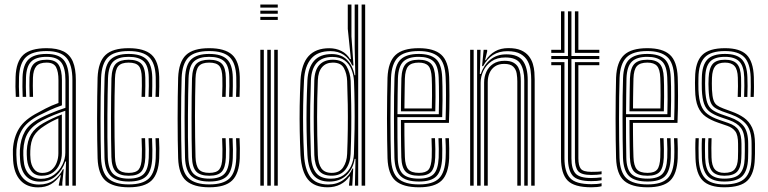

<svg xmlns="http://www.w3.org/2000/svg" viewBox="-20 -820 3390 848"><path d="M299.8 0V-466Q299.8 -534.8 273.4 -564.6Q247 -594.5 186 -594.5Q123 -594.5 94.8 -567.8Q66.5 -541 64 -479.5Q63.2 -459.8 63.5 -437Q63.8 -414.2 65 -392.2H49.8Q48.5 -415 48.2 -436.9Q48 -458.8 48.8 -480Q51 -548.2 83.1 -577.8Q115.2 -607.2 186 -607.2Q232.2 -607.2 260.6 -592.9Q289 -578.5 302 -547.5Q315 -516.5 315 -466V0ZM161 -30.2Q194.5 -30.2 218.5 -48Q242.5 -65.8 255.5 -92.4Q268.5 -119 268.5 -145.5V-330.8Q245.8 -323.2 218.1 -312Q190.5 -300.8 165.8 -287.8Q124.5 -265.8 104.8 -235.2Q85 -204.8 83 -155Q82.5 -144.2 83 -134.5Q83.5 -124.8 84.2 -114.2Q87 -72.8 107.2 -51.5Q127.5 -30.2 161 -30.2ZM164.2 -43.8Q135 -43.8 118.9 -63.8Q102.8 -83.8 99.5 -115.2Q98.5 -126.5 98.2 -136.5Q98 -146.5 98.2 -154Q100.5 -199.2 117.5 -227.2Q134.5 -255.2 171 -276Q188.5 -286 210.2 -296.2Q232 -306.5 253.2 -314.5V-144Q253.2 -119 243.6 -96Q234 -73 214.4 -58.4Q194.8 -43.8 164.2 -43.8ZM166.2 -56.2Q191 -56.2 206.8 -68.8Q222.5 -81.2 230.1 -101.1Q237.8 -121 237.8 -143V-297.2Q221 -290 205.9 -281.9Q190.8 -273.8 176.2 -264.2Q144.2 -244.2 129.6 -219.8Q115 -195.2 113.8 -154Q113.5 -145.2 113.6 -136Q113.8 -126.8 114.8 -116.8Q117 -91.2 129.9 -73.8Q142.8 -56.2 166.2 -56.2ZM147.8 7.5Q98.5 7.5 70.2 -23.4Q42 -54.2 38 -110.5Q37.2 -124.8 37 -138.1Q36.8 -151.5 37 -160.5Q40.5 -214.5 64.9 -253.6Q89.2 -292.8 148.8 -323.2Q166 -332.8 180.1 -340Q194.2 -347.2 208.1 -353.4Q222 -359.5 238.2 -365.2V-466Q238.2 -503.5 227.5 -523.5Q216.8 -543.5 186 -543.5Q153.8 -543.5 140.2 -527.4Q126.8 -511.2 125.5 -476.8Q125 -462.2 125 -441Q125 -419.8 126 -392.2H110.8Q109.8 -421.2 109.8 -441.4Q109.8 -461.5 110.2 -478Q111.5 -520.5 129.6 -538.4Q147.8 -556.2 186 -556.2Q224.8 -556.2 239.1 -533.5Q253.5 -510.8 253.5 -466V-354.8Q225.5 -345.2 201.2 -334.1Q177 -323 154 -311.2Q99 -283.2 77.2 -246.6Q55.5 -210 52.5 -159.2Q52 -147.8 52.2 -136.4Q52.5 -125 53.5 -111.8Q57 -60 82.6 -32.5Q108.2 -5 152 -5Q190.5 -5 217 -24Q243.5 -43 258 -72.5H261.5L255.2 -13.2V0H239.8V-4.5L248.8 -46H246Q229 -20.5 205.1 -6.5Q181.2 7.5 147.8 7.5ZM269.2 0V-37.2L271.8 -107H268.5Q255.5 -68.8 227.5 -43.2Q199.5 -17.8 156 -17.8Q118 -17.8 95 -42.1Q72 -66.5 68.8 -112.8Q68 -126 67.6 -136.8Q67.2 -147.5 67.8 -157.8Q70.5 -205.5 90.1 -239.9Q109.8 -274.2 160 -299.5Q178.2 -308.8 197.9 -317.1Q217.5 -325.5 236 -332.4Q254.5 -339.2 269 -343.8V-466Q269 -521.2 249.9 -545.1Q230.8 -569 186 -569Q139 -569 117.8 -548Q96.5 -527 94.8 -478.2Q94 -458.8 94.2 -436.2Q94.5 -413.8 95.5 -392.2H80.2Q79.2 -414.5 79 -437.2Q78.8 -460 79.5 -478.8Q81.5 -534 106.2 -557.9Q131 -581.8 186 -581.8Q238.8 -581.8 261.5 -554.9Q284.2 -528 284.2 -466V0Z M548.8 7.2Q480 7.2 446.8 -21.5Q413.5 -50.2 411 -121.2Q410 -155.8 409.4 -201.2Q408.8 -246.8 408.8 -296.1Q408.8 -345.5 409.4 -392.6Q410 -439.8 411 -477.2Q414 -546.8 445.8 -577Q477.5 -607.2 548 -607.2Q616.8 -607.2 649 -578.5Q681.2 -549.8 683.2 -480Q683.5 -462 683.4 -438.1Q683.2 -414.2 682.2 -392.2H666.8Q668 -412.5 668.1 -436Q668.2 -459.5 667.8 -479.5Q666 -541.2 638.4 -567.9Q610.8 -594.5 548 -594.5Q484.2 -594.5 456.6 -566.8Q429 -539 426.5 -476.5Q425.2 -438 424.6 -391.4Q424 -344.8 424 -296.1Q424 -247.5 424.6 -202.6Q425.2 -157.8 426.2 -122.5Q428.5 -59.2 457.6 -32.4Q486.8 -5.5 548.8 -5.5Q610.8 -5.5 638 -32.2Q665.2 -59 667.8 -121.8Q668.5 -140.8 668.4 -161Q668.2 -181.2 666.8 -209.5H682.2Q683.5 -186.5 683.8 -166Q684 -145.5 683.2 -121.2Q680.2 -52.8 649.5 -22.8Q618.8 7.2 548.8 7.2ZM548.8 -18.2Q494 -18.2 468.8 -43Q443.5 -67.8 441.5 -123Q440.5 -160 440 -206.5Q439.5 -253 439.5 -302Q439.5 -351 440 -396.1Q440.5 -441.2 441.8 -475.5Q444 -535.5 469.8 -558.6Q495.5 -581.8 548 -581.8Q602 -581.8 626.5 -558.5Q651 -535.2 652.5 -478.8Q652.8 -461.5 652.6 -439.1Q652.5 -416.8 651.5 -392.2H636Q637.2 -417.8 637.4 -440.2Q637.5 -462.8 637 -478.5Q636 -529.5 614.6 -549.2Q593.2 -569 548 -569Q503.2 -569 481.1 -548.9Q459 -528.8 457 -474.5Q456 -447 455.4 -404.5Q454.8 -362 454.4 -312.8Q454 -263.5 454.4 -214.9Q454.8 -166.2 456 -126.2Q458 -72.8 479.9 -51.9Q501.8 -31 548.8 -31Q594 -31 614.5 -51.2Q635 -71.5 637 -122.5Q637.8 -140.2 637.6 -160.4Q637.5 -180.5 636 -209.5H651.5Q653 -178.8 653 -159.6Q653 -140.5 652.5 -122.2Q650 -65.8 626.6 -42Q603.2 -18.2 548.8 -18.2ZM548.8 -43.8Q509.2 -43.8 491.4 -61.9Q473.5 -80 472 -126.8Q471 -162 470.6 -206.5Q470.2 -251 470.2 -298.6Q470.2 -346.2 470.8 -391.5Q471.2 -436.8 472.2 -473.8Q474.2 -521.2 492.1 -538.8Q510 -556.2 548 -556.2Q587 -556.2 604 -538.6Q621 -521 621.8 -477.2Q622 -460.8 622 -439.9Q622 -419 620.8 -392.2H605.2Q606.5 -419 606.6 -440.1Q606.8 -461.2 606.2 -476.8Q605.8 -513.2 593.1 -528.4Q580.5 -543.5 548 -543.5Q516.2 -543.5 502.6 -528.2Q489 -513 487.8 -473Q486.8 -439.8 486.1 -396.9Q485.5 -354 485.5 -307Q485.5 -260 486 -213.5Q486.5 -167 487.8 -126.5Q489 -88 502.4 -72.2Q515.8 -56.5 548.8 -56.5Q580.8 -56.5 593 -72Q605.2 -87.5 606.2 -124.5Q606.8 -143 606.8 -161.4Q606.8 -179.8 605.2 -209.5H620.8Q622 -181.2 622.2 -160.8Q622.5 -140.2 621.8 -124Q620 -79.8 603.8 -61.8Q587.5 -43.8 548.8 -43.8Z M904.5 7.2Q835.8 7.2 802.5 -21.5Q769.2 -50.2 766.8 -121.2Q765.8 -155.8 765.1 -201.2Q764.5 -246.8 764.5 -296.1Q764.5 -345.5 765.1 -392.6Q765.8 -439.8 766.8 -477.2Q769.8 -546.8 801.5 -577Q833.2 -607.2 903.8 -607.2Q972.5 -607.2 1004.8 -578.5Q1037 -549.8 1039 -480Q1039.2 -462 1039.1 -438.1Q1039 -414.2 1038 -392.2H1022.5Q1023.8 -412.5 1023.9 -436Q1024 -459.5 1023.5 -479.5Q1021.8 -541.2 994.1 -567.9Q966.5 -594.5 903.8 -594.5Q840 -594.5 812.4 -566.8Q784.8 -539 782.2 -476.5Q781 -438 780.4 -391.4Q779.8 -344.8 779.8 -296.1Q779.8 -247.5 780.4 -202.6Q781 -157.8 782 -122.5Q784.2 -59.2 813.4 -32.4Q842.5 -5.5 904.5 -5.5Q966.5 -5.5 993.8 -32.2Q1021 -59 1023.5 -121.8Q1024.2 -140.8 1024.1 -161Q1024 -181.2 1022.5 -209.5H1038Q1039.2 -186.5 1039.5 -166Q1039.8 -145.5 1039 -121.2Q1036 -52.8 1005.2 -22.8Q974.5 7.2 904.5 7.2ZM904.5 -18.2Q849.8 -18.2 824.5 -43Q799.2 -67.8 797.2 -123Q796.2 -160 795.8 -206.5Q795.2 -253 795.2 -302Q795.2 -351 795.8 -396.1Q796.2 -441.2 797.5 -475.5Q799.8 -535.5 825.5 -558.6Q851.2 -581.8 903.8 -581.8Q957.8 -581.8 982.2 -558.5Q1006.8 -535.2 1008.2 -478.8Q1008.5 -461.5 1008.4 -439.1Q1008.2 -416.8 1007.2 -392.2H991.8Q993 -417.8 993.1 -440.2Q993.2 -462.8 992.8 -478.5Q991.8 -529.5 970.4 -549.2Q949 -569 903.8 -569Q859 -569 836.9 -548.9Q814.8 -528.8 812.8 -474.5Q811.8 -447 811.1 -404.5Q810.5 -362 810.1 -312.8Q809.8 -263.5 810.1 -214.9Q810.5 -166.2 811.8 -126.2Q813.8 -72.8 835.6 -51.9Q857.5 -31 904.5 -31Q949.8 -31 970.2 -51.2Q990.8 -71.5 992.8 -122.5Q993.5 -140.2 993.4 -160.4Q993.2 -180.5 991.8 -209.5H1007.2Q1008.8 -178.8 1008.8 -159.6Q1008.8 -140.5 1008.2 -122.2Q1005.8 -65.8 982.4 -42Q959 -18.2 904.5 -18.2ZM904.5 -43.8Q865 -43.8 847.1 -61.9Q829.2 -80 827.8 -126.8Q826.8 -162 826.4 -206.5Q826 -251 826 -298.6Q826 -346.2 826.5 -391.5Q827 -436.8 828 -473.8Q830 -521.2 847.9 -538.8Q865.8 -556.2 903.8 -556.2Q942.8 -556.2 959.8 -538.6Q976.8 -521 977.5 -477.2Q977.8 -460.8 977.8 -439.9Q977.8 -419 976.5 -392.2H961Q962.2 -419 962.4 -440.1Q962.5 -461.2 962 -476.8Q961.5 -513.2 948.9 -528.4Q936.2 -543.5 903.8 -543.5Q872 -543.5 858.4 -528.2Q844.8 -513 843.5 -473Q842.5 -439.8 841.9 -396.9Q841.2 -354 841.2 -307Q841.2 -260 841.8 -213.5Q842.2 -167 843.5 -126.5Q844.8 -88 858.1 -72.2Q871.5 -56.5 904.5 -56.5Q936.5 -56.5 948.8 -72Q961 -87.5 962 -124.5Q962.5 -143 962.5 -161.4Q962.5 -179.8 961 -209.5H976.5Q977.8 -181.2 978 -160.8Q978.2 -140.2 977.5 -124Q975.8 -79.8 959.5 -61.8Q943.2 -43.8 904.5 -43.8Z M1129.8 -786.5V-800H1206.8V-786.5ZM1129.8 -732V-745.5H1206.8V-732ZM1129.8 -759.2V-772.8H1206.8V-759.2ZM1191.2 0V-600H1206.8V0ZM1129.8 0V-600H1145.2V0ZM1160.5 0V-600H1176V0Z M1592.8 0H1577.2V-800H1592.8ZM1562 0H1547.5L1550.2 -118.2L1546.5 -118.5Q1539.2 -73.8 1509.9 -45.9Q1480.5 -18 1434 -18Q1387.8 -18 1364.6 -46.2Q1341.5 -74.5 1337.8 -135Q1335.2 -186.2 1334.2 -239.9Q1333.2 -293.5 1334.1 -349.9Q1335 -406.2 1337.8 -466Q1341 -521.5 1367.2 -551.4Q1393.5 -581.2 1445.2 -581.2Q1488.2 -581.2 1513.8 -554.4Q1539.2 -527.5 1545.8 -487.8H1549.2L1546.5 -611.5V-800H1562ZM1441 -30.8Q1475 -30.8 1497.1 -46.4Q1519.2 -62 1530.6 -86.9Q1542 -111.8 1543.2 -140Q1545.2 -195.5 1546 -250.2Q1546.8 -305 1546.1 -358.2Q1545.5 -411.5 1543.5 -462.2Q1542 -489.2 1532.2 -513.5Q1522.5 -537.8 1502.1 -553.1Q1481.8 -568.5 1447.8 -568.5Q1402.8 -568.5 1379.1 -542.4Q1355.5 -516.2 1353.2 -466Q1351 -406.5 1350.2 -353.4Q1349.5 -300.2 1350.2 -247.4Q1351 -194.5 1353.2 -135Q1355.2 -83.8 1375.4 -57.2Q1395.5 -30.8 1441 -30.8ZM1444.8 -44Q1406 -44 1388 -66.9Q1370 -89.8 1368.2 -135.2Q1366.5 -192.8 1365.9 -248.2Q1365.2 -303.8 1366 -358.1Q1366.8 -412.5 1368.2 -465.8Q1370 -511.2 1391.1 -533.8Q1412.2 -556.2 1450 -556.2Q1493.5 -556.2 1510.4 -527.5Q1527.2 -498.8 1528.8 -462.8Q1530.5 -410.5 1531.2 -357.6Q1532 -304.8 1531.4 -250.5Q1530.8 -196.2 1528.5 -140Q1527 -99 1506.1 -71.5Q1485.2 -44 1444.8 -44ZM1444.8 -56.5Q1479.5 -56.5 1495.6 -80.9Q1511.8 -105.2 1513.2 -140Q1515.5 -194.8 1516.1 -249.5Q1516.8 -304.2 1516 -357.9Q1515.2 -411.5 1513.2 -462.5Q1512 -494.8 1498.9 -519.1Q1485.8 -543.5 1450 -543.5Q1419.8 -543.5 1402.5 -523.4Q1385.2 -503.2 1383.8 -466Q1380.5 -383.2 1380.5 -303.6Q1380.5 -224 1383.8 -135.2Q1385.2 -96.2 1399.5 -76.4Q1413.8 -56.5 1444.8 -56.5ZM1427 7.2Q1368.5 7.2 1340.1 -27.4Q1311.8 -62 1307.2 -135Q1304.8 -186.8 1303.8 -240.8Q1302.8 -294.8 1303.6 -351Q1304.5 -407.2 1307.2 -466.2Q1311.5 -538 1343.1 -572.5Q1374.8 -607 1434.2 -607Q1463.5 -607 1487.6 -595Q1511.8 -583 1526 -559.2H1529.8L1516 -692.5V-800H1532.2V-659.2L1541.2 -530.8H1535.5Q1522.8 -561.5 1498.1 -577.9Q1473.5 -594.2 1439.5 -594.2Q1382.8 -594.2 1354.4 -561Q1326 -527.8 1322.8 -466.5Q1320 -410.5 1319 -355.9Q1318 -301.2 1318.9 -246.5Q1319.8 -191.8 1322.8 -135.2Q1326.5 -70.8 1351.2 -38Q1376 -5.2 1430 -5.2Q1467.8 -5.2 1495.6 -24.9Q1523.5 -44.5 1536.5 -75.5H1540L1535.8 0H1521.5L1521.8 -6.8L1526 -40.5H1522.8Q1508 -18 1483 -5.4Q1458 7.2 1427 7.2Z M1830.5 7.2Q1760.5 7.2 1727.2 -21.5Q1694 -50.2 1691.5 -121.2Q1690.5 -155.8 1689.9 -201.2Q1689.2 -246.8 1689.2 -296.1Q1689.2 -345.5 1689.9 -392.6Q1690.5 -439.8 1691.5 -477.2Q1694.5 -546.5 1726.6 -576.9Q1758.8 -607.2 1829.5 -607.2Q1896.5 -607.2 1928.6 -578.6Q1960.8 -550 1963.8 -479.5Q1964.2 -465.2 1964.6 -444Q1965 -422.8 1965.1 -396.2Q1965.2 -369.8 1964.6 -339.5Q1964 -309.2 1962.8 -277.2H1766Q1766 -249.8 1766.2 -223.5Q1766.5 -197.2 1767 -173Q1767.5 -148.8 1768.2 -126.5Q1769.5 -88 1783.1 -72.2Q1796.8 -56.5 1830.5 -56.5Q1861 -56.5 1873 -71.1Q1885 -85.8 1886.8 -125Q1887.5 -140 1887.2 -161.9Q1887 -183.8 1885.8 -209.5H1901.2Q1902.5 -182.8 1902.8 -161.5Q1903 -140.2 1902.2 -124.2Q1900.2 -78.8 1884.4 -61.2Q1868.5 -43.8 1830.5 -43.8Q1789 -43.8 1771.5 -62Q1754 -80.2 1752.5 -125Q1752 -146 1751.5 -174.2Q1751 -202.5 1750.9 -232.9Q1750.8 -263.2 1750.8 -290H1948Q1949 -319.2 1949.4 -347.1Q1949.8 -375 1949.8 -399.9Q1949.8 -424.8 1949.4 -445Q1949 -465.2 1948.2 -479.2Q1945.5 -544.2 1916.4 -569.4Q1887.2 -594.5 1829.5 -594.5Q1765.5 -594.5 1737.5 -566.5Q1709.5 -538.5 1707 -476.5Q1705.8 -438.2 1705.1 -391.5Q1704.5 -344.8 1704.5 -296.2Q1704.5 -247.8 1705.1 -202.6Q1705.8 -157.5 1706.8 -122.5Q1709 -58.2 1738.1 -31.9Q1767.2 -5.5 1830.5 -5.5Q1892 -5.5 1918.8 -31.9Q1945.5 -58.2 1948.2 -122Q1948.8 -133.2 1948.9 -147.4Q1949 -161.5 1948.6 -177.5Q1948.2 -193.5 1947.2 -209.5H1962.8Q1963.8 -187.8 1964.1 -164.1Q1964.5 -140.5 1963.8 -121.2Q1960.8 -51.8 1930.2 -22.2Q1899.8 7.2 1830.5 7.2ZM1830.5 -18.2Q1774.5 -18.2 1749.4 -41.9Q1724.2 -65.5 1722 -123Q1721 -160 1720.5 -206.4Q1720 -252.8 1720 -301.8Q1720 -350.8 1720.5 -395.9Q1721 -441 1722.2 -475.2Q1724.5 -534.2 1750.1 -558Q1775.8 -581.8 1829.5 -581.8Q1880.2 -581.8 1905.4 -559.4Q1930.5 -537 1933 -478.5Q1933.8 -463.2 1934.2 -436.8Q1934.8 -410.2 1934.5 -376Q1934.2 -341.8 1933 -302.8H1735.2Q1735.2 -251.2 1735.5 -211Q1735.8 -170.8 1736.8 -124.2Q1737.5 -74 1758.4 -52.5Q1779.2 -31 1830.5 -31Q1875.2 -31 1895.1 -50.9Q1915 -70.8 1917.5 -123Q1918.2 -139.8 1918 -161.9Q1917.8 -184 1916.5 -209.5H1932Q1933 -185.2 1933.4 -162.8Q1933.8 -140.2 1933 -122.5Q1930.2 -64.8 1907.4 -41.5Q1884.5 -18.2 1830.5 -18.2ZM1735.5 -315.5H1918Q1919 -349.5 1919 -381.2Q1919 -413 1918.6 -438.2Q1918.2 -463.5 1917.5 -478Q1915.2 -529.8 1894 -549.4Q1872.8 -569 1829.5 -569Q1783.2 -569 1761.4 -548.1Q1739.5 -527.2 1737.5 -474.5Q1736.8 -448 1736.2 -404Q1735.8 -360 1735.5 -315.5ZM1750.8 -328.2Q1751 -349.2 1751.1 -373.6Q1751.2 -398 1751.8 -423.6Q1752.2 -449.2 1752.8 -473.8Q1754.8 -519.5 1772.4 -537.9Q1790 -556.2 1829.5 -556.2Q1867.2 -556.2 1883.9 -538.5Q1900.5 -520.8 1902.2 -477Q1902.8 -465 1903.2 -442.9Q1903.8 -420.8 1903.6 -391.4Q1903.5 -362 1902.5 -328.2ZM1766.2 -341H1887.2Q1888 -370.5 1888.1 -397.5Q1888.2 -424.5 1887.8 -445.1Q1887.2 -465.8 1886.8 -476.5Q1885.2 -514.2 1872.1 -528.9Q1859 -543.5 1829.5 -543.5Q1797.5 -543.5 1783.5 -528Q1769.5 -512.5 1768.2 -473Q1767.8 -453.5 1767.4 -432.6Q1767 -411.8 1766.8 -389Q1766.5 -366.2 1766.2 -341Z M2326.2 0V-466.8Q2326.2 -486.2 2323.5 -508.4Q2320.8 -530.5 2310.6 -549.9Q2300.5 -569.2 2279.2 -581.6Q2258 -594 2221.2 -594Q2183.8 -594 2157.2 -576.9Q2130.8 -559.8 2113.8 -527.8H2109.2L2116 -600H2131.5L2131.8 -593.5L2122.5 -554H2125.5Q2142 -579.5 2166.8 -593.5Q2191.5 -607.5 2225.5 -607.5Q2259.8 -607.5 2281.5 -597.8Q2303.2 -588 2315.6 -572.1Q2328 -556.2 2333.5 -537.6Q2339 -519 2340.2 -501.1Q2341.5 -483.2 2341.5 -469.2V0ZM2056.5 0V-600H2072V0ZM2118.2 0V-456Q2118.2 -481.2 2128.1 -502.9Q2138 -524.5 2158.2 -538Q2178.5 -551.5 2208.8 -551.5Q2233.8 -551.5 2248.1 -543.2Q2262.5 -535 2269.4 -521.6Q2276.2 -508.2 2278.2 -492.5Q2280.2 -476.8 2280.2 -461.5V0H2264.8V-460.8Q2264.8 -477.5 2262 -495.4Q2259.2 -513.2 2247 -525.5Q2234.8 -537.8 2206.8 -537.8Q2182.2 -537.8 2166.1 -526.8Q2150 -515.8 2142.1 -497.5Q2134.2 -479.2 2134.2 -457.2V0ZM2087.2 0V-600H2102.5L2099.2 -493.2H2103.2Q2117 -532.8 2145.6 -556.5Q2174.2 -580.2 2217.2 -580Q2269.2 -579.8 2290 -550.5Q2310.8 -521.2 2310.8 -465.8V0H2295.5V-464Q2295.5 -511.8 2278.2 -539Q2261 -566.2 2212 -566.2Q2175.5 -566.2 2151.1 -549.4Q2126.8 -532.5 2114.8 -506.9Q2102.8 -481.2 2102.8 -454.8V0Z M2591.8 -20Q2529.5 -20 2509 -44.6Q2488.5 -69.2 2488.5 -121.2V-559.2H2414.8V-572.8H2488.5V-770H2503.8V-572.8H2627V-559.2H2503.8V-121.2Q2503.8 -74.5 2521.5 -54.1Q2539.2 -33.8 2591.8 -33.8Q2602.5 -33.8 2613.9 -34.5Q2625.2 -35.2 2637 -36.8V-23.8Q2627 -21.8 2615.4 -20.9Q2603.8 -20 2591.8 -20ZM2591.8 7.2Q2516 7.2 2486.9 -22.8Q2457.8 -52.8 2457.8 -121.2V-532H2414.8V-545.5H2473V-121.2Q2473 -61.2 2497.6 -33.9Q2522.2 -6.5 2591.8 -6.5Q2604 -6.5 2615.6 -7.4Q2627.2 -8.2 2637 -10.8V2.5Q2619.2 7.2 2591.8 7.2ZM2591.8 -47.2Q2547.8 -47.2 2533.5 -64.1Q2519.2 -81 2519.2 -121.2V-545.5H2627V-532H2534.5V-121.2Q2534.5 -87.8 2545.4 -74.4Q2556.2 -61 2591.8 -61Q2606.2 -61 2617.9 -61.5Q2629.5 -62 2637 -63.5V-50.5Q2627.8 -49 2616.4 -48.1Q2605 -47.2 2591.8 -47.2ZM2414.8 -586.5V-600H2457.8V-770H2473V-586.5ZM2519.2 -586.5V-770H2534.5V-600H2627V-586.5Z M2840 7.2Q2770 7.2 2736.8 -21.5Q2703.5 -50.2 2701 -121.2Q2700 -155.8 2699.4 -201.2Q2698.8 -246.8 2698.8 -296.1Q2698.8 -345.5 2699.4 -392.6Q2700 -439.8 2701 -477.2Q2704 -546.5 2736.1 -576.9Q2768.2 -607.2 2839 -607.2Q2906 -607.2 2938.1 -578.6Q2970.2 -550 2973.2 -479.5Q2973.8 -465.2 2974.1 -444Q2974.5 -422.8 2974.6 -396.2Q2974.8 -369.8 2974.1 -339.5Q2973.5 -309.2 2972.2 -277.2H2775.5Q2775.5 -249.8 2775.8 -223.5Q2776 -197.2 2776.5 -173Q2777 -148.8 2777.8 -126.5Q2779 -88 2792.6 -72.2Q2806.2 -56.5 2840 -56.5Q2870.5 -56.5 2882.5 -71.1Q2894.5 -85.8 2896.2 -125Q2897 -140 2896.8 -161.9Q2896.5 -183.8 2895.2 -209.5H2910.8Q2912 -182.8 2912.2 -161.5Q2912.5 -140.2 2911.8 -124.2Q2909.8 -78.8 2893.9 -61.2Q2878 -43.8 2840 -43.8Q2798.5 -43.8 2781 -62Q2763.5 -80.2 2762 -125Q2761.5 -146 2761 -174.2Q2760.5 -202.5 2760.4 -232.9Q2760.2 -263.2 2760.2 -290H2957.5Q2958.5 -319.2 2958.9 -347.1Q2959.2 -375 2959.2 -399.9Q2959.2 -424.8 2958.9 -445Q2958.5 -465.2 2957.8 -479.2Q2955 -544.2 2925.9 -569.4Q2896.8 -594.5 2839 -594.5Q2775 -594.5 2747 -566.5Q2719 -538.5 2716.5 -476.5Q2715.2 -438.2 2714.6 -391.5Q2714 -344.8 2714 -296.2Q2714 -247.8 2714.6 -202.6Q2715.2 -157.5 2716.2 -122.5Q2718.5 -58.2 2747.6 -31.9Q2776.8 -5.5 2840 -5.5Q2901.5 -5.5 2928.2 -31.9Q2955 -58.2 2957.8 -122Q2958.2 -133.2 2958.4 -147.4Q2958.5 -161.5 2958.1 -177.5Q2957.8 -193.5 2956.8 -209.5H2972.2Q2973.2 -187.8 2973.6 -164.1Q2974 -140.5 2973.2 -121.2Q2970.2 -51.8 2939.8 -22.2Q2909.2 7.2 2840 7.2ZM2840 -18.2Q2784 -18.2 2758.9 -41.9Q2733.8 -65.5 2731.5 -123Q2730.5 -160 2730 -206.4Q2729.5 -252.8 2729.5 -301.8Q2729.5 -350.8 2730 -395.9Q2730.5 -441 2731.8 -475.2Q2734 -534.2 2759.6 -558Q2785.2 -581.8 2839 -581.8Q2889.8 -581.8 2914.9 -559.4Q2940 -537 2942.5 -478.5Q2943.2 -463.2 2943.8 -436.8Q2944.2 -410.2 2944 -376Q2943.8 -341.8 2942.5 -302.8H2744.8Q2744.8 -251.2 2745 -211Q2745.2 -170.8 2746.2 -124.2Q2747 -74 2767.9 -52.5Q2788.8 -31 2840 -31Q2884.8 -31 2904.6 -50.9Q2924.5 -70.8 2927 -123Q2927.8 -139.8 2927.5 -161.9Q2927.2 -184 2926 -209.5H2941.5Q2942.5 -185.2 2942.9 -162.8Q2943.2 -140.2 2942.5 -122.5Q2939.8 -64.8 2916.9 -41.5Q2894 -18.2 2840 -18.2ZM2745 -315.5H2927.5Q2928.5 -349.5 2928.5 -381.2Q2928.5 -413 2928.1 -438.2Q2927.8 -463.5 2927 -478Q2924.8 -529.8 2903.5 -549.4Q2882.2 -569 2839 -569Q2792.8 -569 2770.9 -548.1Q2749 -527.2 2747 -474.5Q2746.2 -448 2745.8 -404Q2745.2 -360 2745 -315.5ZM2760.2 -328.2Q2760.5 -349.2 2760.6 -373.6Q2760.8 -398 2761.2 -423.6Q2761.8 -449.2 2762.2 -473.8Q2764.2 -519.5 2781.9 -537.9Q2799.5 -556.2 2839 -556.2Q2876.8 -556.2 2893.4 -538.5Q2910 -520.8 2911.8 -477Q2912.2 -465 2912.8 -442.9Q2913.2 -420.8 2913.1 -391.4Q2913 -362 2912 -328.2ZM2775.8 -341H2896.8Q2897.5 -370.5 2897.6 -397.5Q2897.8 -424.5 2897.2 -445.1Q2896.8 -465.8 2896.2 -476.5Q2894.8 -514.2 2881.6 -528.9Q2868.5 -543.5 2839 -543.5Q2807 -543.5 2793 -528Q2779 -512.5 2777.8 -473Q2777.2 -453.5 2776.9 -432.6Q2776.5 -411.8 2776.2 -389Q2776 -366.2 2775.8 -341Z M3179.2 7.2Q3113.8 7.2 3083.9 -22.5Q3054 -52.2 3051.8 -121.2Q3051 -142.8 3050.9 -165.8Q3050.8 -188.8 3052 -209.5H3066.2Q3065.2 -189.8 3065.2 -165.8Q3065.2 -141.8 3065.8 -122Q3068 -59.8 3094.4 -32.6Q3120.8 -5.5 3179.2 -5.5Q3243.2 -5.5 3270.2 -32.8Q3297.2 -60 3299 -119.5Q3299.5 -131.5 3299.6 -141.8Q3299.8 -152 3299.6 -162.4Q3299.5 -172.8 3299.5 -184.8Q3299.5 -241.8 3276.8 -270Q3254 -298.2 3208 -314.8L3170 -328.2Q3147.5 -336.5 3134.9 -346.1Q3122.2 -355.8 3116.8 -373.6Q3111.2 -391.5 3109.8 -424Q3109 -436.5 3109 -449Q3109 -461.5 3109.8 -476.5Q3111.8 -519.2 3128 -537.8Q3144.2 -556.2 3182.2 -556.2Q3217.8 -556.2 3234.6 -538.5Q3251.5 -520.8 3253 -477.2Q3253.5 -463.8 3253.5 -441.2Q3253.5 -418.8 3252.5 -392H3238.2Q3239.5 -417.8 3239.4 -438.9Q3239.2 -460 3238.8 -476.8Q3237.8 -513 3224.2 -528.2Q3210.8 -543.5 3182.2 -543.5Q3152.2 -543.5 3139.1 -528Q3126 -512.5 3124.5 -476.5Q3124 -462.2 3124 -451.1Q3124 -440 3124.5 -424Q3126 -394.2 3131 -378.6Q3136 -363 3146.5 -355.2Q3157 -347.5 3174.5 -341L3211.8 -327.2Q3242.8 -316.2 3265.8 -300Q3288.8 -283.8 3301.6 -256.6Q3314.5 -229.5 3314.5 -184.8Q3314.5 -172.5 3314.5 -162.1Q3314.5 -151.8 3314.5 -141.6Q3314.5 -131.5 3313.8 -119.5Q3312 -54.2 3282.2 -23.5Q3252.5 7.2 3179.2 7.2ZM3179.2 -18.2Q3126.8 -18.2 3104.4 -43.2Q3082 -68.2 3080 -122.5Q3079.5 -142.8 3079.2 -163.8Q3079 -184.8 3080.2 -209.5H3094.8Q3093.2 -184.5 3093.6 -162Q3094 -139.5 3094.2 -123.2Q3095.8 -74 3115.5 -52.5Q3135.2 -31 3179.2 -31Q3228.5 -31 3248 -53Q3267.5 -75 3269 -120Q3269.8 -138 3269.6 -152.4Q3269.5 -166.8 3269.5 -184.8Q3269.5 -232 3252.6 -254.6Q3235.8 -277.2 3200.5 -289.5L3161.2 -303Q3132.2 -313.2 3114.9 -326.2Q3097.5 -339.2 3089.5 -362Q3081.5 -384.8 3079.8 -423.8Q3079.2 -440.5 3079.4 -451.6Q3079.5 -462.8 3079.8 -476.8Q3080.8 -531.8 3103.9 -556.8Q3127 -581.8 3182.2 -581.8Q3233.8 -581.8 3256.5 -557.9Q3279.2 -534 3281 -478.8Q3281.5 -461 3281.8 -440Q3282 -419 3280.8 -392H3266.5Q3267.8 -420.2 3267.6 -441.1Q3267.5 -462 3267 -478.8Q3265.5 -528 3245.2 -548.5Q3225 -569 3182.2 -569Q3135.5 -569 3115.5 -547.1Q3095.5 -525.2 3094.8 -476.8Q3094.5 -462 3094.2 -451.2Q3094 -440.5 3094.8 -423.8Q3096.5 -386.5 3103.8 -366.2Q3111 -346 3126 -335.1Q3141 -324.2 3165.5 -315.5L3204.2 -302Q3245.2 -287.8 3264.9 -262.4Q3284.5 -237 3284.5 -184.8Q3284.5 -166.8 3284.6 -152.1Q3284.8 -137.5 3284 -119.8Q3282.2 -67.2 3259.1 -42.8Q3236 -18.2 3179.2 -18.2ZM3179.2 -43.8Q3143.8 -43.8 3126.8 -61.9Q3109.8 -80 3108.2 -124Q3108 -142 3107.8 -164.1Q3107.5 -186.2 3108.8 -209.5H3122.8Q3121.8 -189.8 3121.9 -167.4Q3122 -145 3122.5 -125Q3123.5 -88.2 3136.9 -72.4Q3150.2 -56.5 3179.2 -56.5Q3212 -56.5 3224.9 -72.5Q3237.8 -88.5 3239.2 -120.2Q3240 -137.8 3239.9 -152.2Q3239.8 -166.8 3239.8 -184.8Q3239.8 -223.2 3227.8 -239.6Q3215.8 -256 3192.8 -264L3152.2 -278Q3120 -289 3097.5 -304.6Q3075 -320.2 3062.9 -348.2Q3050.8 -376.2 3050 -423.8Q3049.2 -441.5 3049.5 -454.2Q3049.8 -467 3050 -476.8Q3050.8 -545.8 3081 -576.5Q3111.2 -607.2 3182.2 -607.2Q3248 -607.2 3277.5 -577.9Q3307 -548.5 3309.5 -480Q3310 -461.8 3310.1 -438Q3310.2 -414.2 3309 -392H3295Q3296 -412.5 3296 -436.2Q3296 -460 3295.5 -479.2Q3293.2 -541 3266.9 -567.8Q3240.5 -594.5 3182.2 -594.5Q3119.2 -594.5 3092.5 -566.6Q3065.8 -538.8 3064.8 -476.8Q3064.8 -462.2 3064.5 -451.2Q3064.2 -440.2 3064.8 -423.8Q3066.5 -380.8 3076.1 -355.5Q3085.8 -330.2 3105.5 -315.8Q3125.2 -301.2 3156.8 -290.5L3196.5 -276.8Q3229.8 -265.5 3242.2 -244.6Q3254.8 -223.8 3254.8 -184.8Q3254.8 -174.5 3254.8 -164.2Q3254.8 -154 3254.8 -143.2Q3254.8 -132.5 3254 -120.2Q3252.8 -80.8 3236.1 -62.2Q3219.5 -43.8 3179.2 -43.8Z"/></svg>

Font: Big Shoulders Inline Display Thin Medium
Style: Regular
Weight: 500
Version: Version 2.002